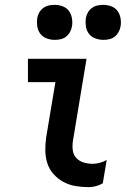

<svg xmlns="http://www.w3.org/2000/svg" viewBox="-20 -762 540 790"><path d="M345 8Q317 8 290.5 3.5Q264 -1 241 -13.5Q218 -26 200.5 -45.5Q183 -65 175 -89.5Q167 -114 166.5 -141.5Q166 -169 170 -197L208 -424H95V-520H336L280 -182Q277 -162 279.5 -143.5Q282 -125 294 -112Q306 -99 324 -93.5Q342 -88 361 -88Q375 -88 390.5 -92Q406 -96 419 -104L403 -8Q390 0 374.5 4Q359 8 345 8ZM405 -598Q388 -598 372 -604Q356 -610 346 -623Q336 -636 333.5 -653Q331 -670 333 -687Q335 -699 341.5 -710.5Q348 -722 358.5 -729.5Q369 -737 381 -739.5Q393 -742 405 -742Q422 -742 438 -736Q454 -730 463.5 -717Q473 -704 476 -687Q479 -670 476 -653Q474 -641 467.5 -629.5Q461 -618 451 -610.5Q441 -603 429 -600.5Q417 -598 405 -598ZM205 -598Q188 -598 172 -604Q156 -610 146 -623Q136 -636 133.5 -653Q131 -670 133 -687Q135 -699 141.5 -710.5Q148 -722 158.5 -729.5Q169 -737 181 -739.5Q193 -742 205 -742Q222 -742 238 -736Q254 -730 263.5 -717Q273 -704 276 -687Q279 -670 276 -653Q274 -641 267.5 -629.5Q261 -618 251 -610.5Q241 -603 229 -600.5Q217 -598 205 -598Z"/></svg>

Font: Iosevka Term Curly Oblique
Style: Bold
Weight: 700
Italic angle: -9°
Designer: Belleve Invis
Foundry: Belleve Invis
Version: Version 32.3.0